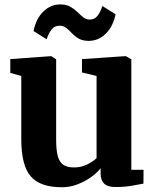

<svg xmlns="http://www.w3.org/2000/svg" viewBox="-20 -816 686 848"><path d="M490 10Q455 10 439.8 -5.2Q424.5 -20.5 424.5 -49V-73Q408.5 -52.5 381.5 -33.2Q354.5 -14 321.5 -1.5Q288.5 11 253.5 11Q156.5 11 115.2 -37.8Q74 -86.5 74 -200.5V-480.5L25.5 -494V-555L205.5 -568H206.5L228 -554V-198.5Q228 -153 235.2 -126.5Q242.5 -100 259.5 -88.2Q276.5 -76.5 306 -76.5Q331 -76.5 350.2 -83.5Q369.5 -90.5 383.8 -100Q398 -109.5 406.5 -117.5V-480.5L342 -496V-555L533 -568H536L560 -554V-66H614L613.5 -5Q595.5 -1.5 563.2 4.2Q531 10 490 10ZM128 -679Q139.5 -734.5 171.8 -765.5Q204 -796.5 246 -796.5Q273 -796.5 290.8 -786.2Q308.5 -776 321.8 -763Q335 -750 347.2 -740Q359.5 -730 375.5 -729.5Q397 -729 410.5 -746Q424 -763 432 -789.5L490.5 -753Q479.5 -699.5 447.2 -667.5Q415 -635.5 372 -635.5Q345 -635.5 327.8 -645.5Q310.5 -655.5 298.2 -668.8Q286 -682 273.2 -692.2Q260.5 -702.5 243 -702.5Q221 -702.5 207.8 -685.8Q194.5 -669 186 -642.5Z"/></svg>

Font: Merriweather ExtraBold
Style: Regular
Weight: 800
Version: Version 2.100